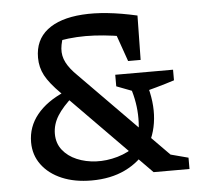

<svg xmlns="http://www.w3.org/2000/svg" viewBox="-50 -729 850 794"><g transform="rotate(-5 375.0 -332.0)"><path d="M557 0 204 -359Q158 -405 140 -439Q122 -473 122 -513Q122 -586 173.5 -627Q225 -668 320 -674.5Q415 -681 547 -651L525 -562Q438 -580 363 -584Q288 -588 220 -576L241 -612Q224 -572 221.5 -542Q219 -512 233 -484.5Q247 -457 279 -426L654 -45V0ZM299 12Q229 12 176 -10.5Q123 -33 93 -73.5Q63 -114 63 -167Q63 -231 103.5 -281Q144 -331 219 -363L254 -343Q208 -303 186 -267.5Q164 -232 164 -193Q164 -154 186 -126Q208 -98 244.5 -82.5Q281 -67 324.5 -65Q368 -63 413.5 -76Q459 -89 498 -119Q516 -179 513.5 -243.5Q511 -308 487 -373L560 -370Q585 -289 578 -219Q571 -149 535 -97.5Q499 -46 439 -17Q379 12 299 12ZM562 0V-85L706 -47V0ZM531 -330 434 -367V-415H674V-371Q637 -359 599 -348.5Q561 -338 531 -330ZM492 -467 427 -652 547 -651 544 -467Z"/></g></svg>

Font: Piazzolla Thin
Style: Bold
Weight: 700
Version: Version 2.005